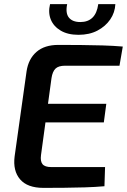

<svg xmlns="http://www.w3.org/2000/svg" viewBox="-20 -910 616 932"><path d="M263 -692Q317 -692 371.5 -691.5Q426 -691 478 -689.5Q530 -688 576 -684L560 -591H296Q264 -591 249.5 -577Q235 -563 230 -531L179 -157Q175 -127 186.5 -113Q198 -99 229 -99H490L487 -6Q442 -2 392 -0.5Q342 1 291 1.5Q240 2 191 2Q113 2 77.5 -39.5Q42 -81 51 -151L109 -564Q118 -624 157 -658Q196 -692 263 -692ZM106 -406H496L484 -316H92ZM457 -890H540Q538 -849 515 -815.5Q492 -782 453 -761.5Q414 -741 361 -741Q309 -741 274.5 -761.5Q240 -782 226.5 -815.5Q213 -849 223 -890H306Q297 -846 314.5 -824.5Q332 -803 370 -803Q407 -803 429 -824.5Q451 -846 457 -890Z"/></svg>

Font: Exo 2 SemiBold
Style: Italic
Weight: 600
Italic angle: -8°
Designer: Natanael Gama
Foundry: Natanael Gama
Version: Version 2.010